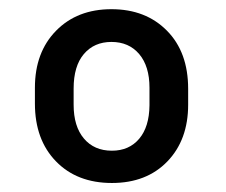

<svg xmlns="http://www.w3.org/2000/svg" viewBox="-20 -741 498 424"><path d="M57.1 -547.4Q57.1 -625.5 103.8 -673.1Q150.4 -720.7 226.1 -720.7Q301.8 -720.7 348.6 -673.3Q395.5 -626 395.5 -544.9V-509.8Q395.5 -432.1 349.6 -384.5Q303.7 -336.9 227.1 -336.9Q149.9 -336.9 103.5 -384.8Q57.1 -432.6 57.1 -512.2ZM142.6 -509.8Q142.6 -461.9 165.3 -435.1Q188 -408.2 227.1 -408.2Q265.1 -408.2 287.4 -434.6Q309.6 -460.9 310.1 -508.3V-547.4Q310.1 -594.7 287.4 -621.6Q264.6 -648.4 226.1 -648.4Q188 -648.4 165.3 -621.8Q142.6 -595.2 142.6 -545.4Z"/></svg>

Font: Vazir Black FD
Style: Black-FD
Weight: 900
Designer: Saber Rastikerdar
Foundry: Saber Rastikerdar
Version: Version 30.0.0